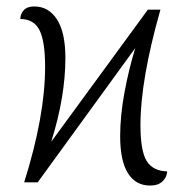

<svg xmlns="http://www.w3.org/2000/svg" viewBox="-20 -566 581 596"><path d="M353 -143Q353 -207 366.5 -279.5Q380 -352 400 -417L97 0H55Q120 -206 120 -359Q120 -438 102.5 -472.5Q85 -507 43 -507Q43 -522 53.5 -534Q64 -546 86 -546Q131 -546 157 -505.5Q183 -465 183 -386Q183 -266 139 -126L439 -536H478Q416 -318 416 -178Q416 -97 435.5 -66Q455 -35 499 -34Q498 -16 484.5 -3Q471 10 446 10Q401 10 377 -28.5Q353 -67 353 -143Z"/></svg>

Font: Noto Serif NarrowLight
Style: Regular
Weight: 300
Width: 4
Designer: Monotype Design Team
Foundry: Monotype Imaging Inc.
Version: Version 1.001